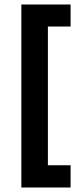

<svg xmlns="http://www.w3.org/2000/svg" viewBox="-20 -715 357 854"><path d="M75 119V-681H193V119ZM75 119V20H294V119ZM75 -597V-695H294V-597Z"/></svg>

Font: Bricolage Grotesque 20pt SemiBold
Style: Regular
Weight: 600
Version: Version 1.001;gftools[0.9.33.dev8+g029e19f]